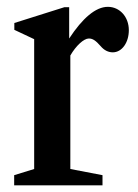

<svg xmlns="http://www.w3.org/2000/svg" viewBox="-20 -556 413 576"><path d="M22.5 0H287.5V-30.5L191 -49V-389.5C208 -419 231.5 -440.5 246.5 -440.5C258.5 -440.5 267.5 -434 282 -417.5C292.5 -405 305 -399 318.5 -399C345.5 -399 366.5 -428 366.5 -465.5C366.5 -505 339.5 -535.5 303.5 -535.5C267 -535.5 227.5 -501.5 187.5 -440.5V-534.5H173.5L23 -487V-466.5L82.5 -438.5V-49L22.5 -30.5Z"/></svg>

Font: Libre Caslon Condensed SemiBold
Style: Regular
Weight: 600
Designer: Pablo Impallari, Rodrigo Fuenzalida, Katja Schimmel, Ertekin Erdin
Foundry: Pablo Impallari, Rodrigo Fuenzalida
Version: Version 2.000;gftools[0.9.33]